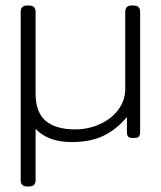

<svg xmlns="http://www.w3.org/2000/svg" viewBox="-20 -500 583 696"><path d="M55 153V-457Q55 -480 78 -480H86Q109 -480 109 -457V-161Q109 -93 145.5 -62Q182 -31 252 -31Q300 -31 342 -50Q384 -69 409 -102.5Q434 -136 434 -178V-457Q434 -480 457 -480H465Q488 -480 488 -457V-23Q488 -11 484 -5.5Q480 0 469 0H459Q448 0 444 -5.5Q440 -11 440 -23V-76Q404 -32 356.5 -8.5Q309 15 239 15Q154 15 109 -33V153Q109 176 86 176H78Q55 176 55 153Z"/></svg>

Font: Mitr ExtraLight
Style: Regular
Weight: 275
Designer: Thanarat Vachiruckul
Foundry: Cadson Demak Co.,Ltd.
Version: Version 1.001